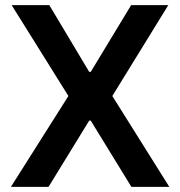

<svg xmlns="http://www.w3.org/2000/svg" viewBox="-20 -727 701 747"><path d="M327.1 -447.3H333L490.2 -707H634.8L417 -353.5L638.7 0H491.2L333 -257.8H327.1L168.9 0H22.5L246.1 -353.5L25.4 -707H171.9Z"/></svg>

Font: Pretendard SemiBold
Style: Regular
Weight: 600
Designer: Base glyphs from Inter by Rasmus Andersson; Hangeul glyphs from Noto Sans CJK(Source Han Sans) by Jang Soo-young and Kan
Foundry: Kil Hyung-jin
Version: Version 1.309